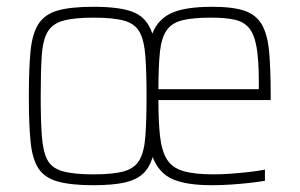

<svg xmlns="http://www.w3.org/2000/svg" viewBox="-20 -538 883 566"><path d="M255 8Q189 8 150 -3Q111 -14 93 -42Q75 -70 70 -121.5Q65 -173 65 -254Q65 -335 70 -387Q75 -439 93.5 -467.5Q112 -496 150 -507Q188 -518 256 -518Q336 -518 375 -501.5Q414 -485 429 -439Q446 -482 486.5 -500Q527 -518 606 -518Q667 -518 701.5 -506Q736 -494 752.5 -464.5Q769 -435 773.5 -384.5Q778 -334 778 -256V-243H447Q447 -177 452 -134.5Q457 -92 472.5 -67.5Q488 -43 521 -33.5Q554 -24 609 -24Q633 -24 660.5 -26Q688 -28 714.5 -31Q741 -34 761 -38V-5Q744 -2 717.5 1Q691 4 662 6Q633 8 605 8Q529 8 488.5 -10Q448 -28 430 -75Q420 -42 400 -24.5Q380 -7 345.5 0.5Q311 8 255 8ZM255 -24Q314 -24 345.5 -33Q377 -42 391 -66Q405 -90 408.5 -135.5Q412 -181 412 -254Q412 -327 408.5 -373Q405 -419 391.5 -443.5Q378 -468 346 -477Q314 -486 256 -486Q199 -486 166.5 -477Q134 -468 120 -443.5Q106 -419 103 -373Q100 -327 100 -254Q100 -181 103.5 -135.5Q107 -90 120 -66Q133 -42 165.5 -33Q198 -24 255 -24ZM743 -259V-296Q743 -360 736.5 -398Q730 -436 714.5 -455Q699 -474 671.5 -480Q644 -486 603 -486Q550 -486 518.5 -478.5Q487 -471 471.5 -449Q456 -427 451.5 -385.5Q447 -344 447 -275H760Z"/></svg>

Font: Saira SemiCondensed Thin
Style: Regular
Weight: 250
Width: 4
Designer: Hector Gatti with collaboration of the Omnibus-Type team
Foundry: Omnibus-Type
Version: Version 1.101